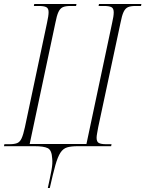

<svg xmlns="http://www.w3.org/2000/svg" viewBox="-41 -734 730 964"><path d="M199 210Q211 156 217.5 120.5Q224 85 221 62Q219 20 199 10Q179 0 132 0H-21L-19 -10H7Q31 -10 45 -15.5Q59 -21 67.5 -39.5Q76 -58 84 -95L195 -619Q199 -637 201 -650.5Q203 -664 203 -673Q203 -692 191.5 -698Q180 -704 155 -704H129L131 -714H343L341 -704H313Q288 -704 274.5 -698Q261 -692 252.5 -674Q244 -656 237 -619L108 -11H393L522 -619Q530 -653 530 -672Q530 -692 518.5 -698Q507 -704 482 -704H454L456 -714H669L667 -704H639Q615 -704 601.5 -698Q588 -692 579.5 -674Q571 -656 564 -619L452 -95Q449 -77 446.5 -64Q444 -51 444 -42Q444 -22 455.5 -16Q467 -10 492 -10H519L517 0H350Q316 0 296 6Q276 12 262.5 32.5Q249 53 237 95.5Q225 138 209 210Z"/></svg>

Font: Noto Serif Display Condensed ExtraLight
Style: Italic
Weight: 200
Width: 3
Italic angle: -12°
Designer: Monotype Design Team
Foundry: Monotype Imaging Inc.
Version: Version 2.009